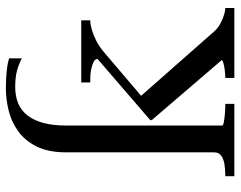

<svg xmlns="http://www.w3.org/2000/svg" viewBox="-100 -698 798 637"><g transform="rotate(-90 298.5 -379.0)"><path d="M591 0H359V-30Q368 -30 382 -31.5Q396 -33 407 -36Q418 -39 418 -42L219 -274V-279L422 -454Q422 -462 412 -467Q402 -472 387.5 -475Q373 -478 357 -478H344V-508H550V-478H549Q537 -478 519.5 -473Q502 -468 483 -458.5Q464 -449 445 -433L277 -290L285 -326L514 -66Q525 -54 540 -46Q555 -38 569 -34Q583 -30 590 -30H591ZM112 -557Q112 -617 131.5 -656Q151 -695 182.5 -717.5Q214 -740 251.5 -749Q289 -758 325 -758Q357 -758 384 -755Q411 -752 424 -747V-705Q405 -715 383.5 -721Q362 -727 328 -727Q299 -727 275.5 -717.5Q252 -708 235.5 -687.5Q219 -667 210 -635Q201 -603 201 -557V-40Q201 -37 211.5 -35Q222 -33 238.5 -31.5Q255 -30 273 -30V0H33V-30H34Q56 -30 73.5 -33Q91 -36 101.5 -44Q112 -52 112 -66Z"/></g></svg>

Font: Roboto Serif 144pt
Style: Regular
Weight: 400
Version: Version 1.008